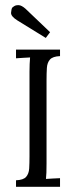

<svg xmlns="http://www.w3.org/2000/svg" viewBox="-20 -716 292 736"><path d="M210.1 -500.9Q182.3 -499.8 171.6 -487.9Q161 -476 159.7 -455.6Q158.4 -435.3 158.4 -408.5V-89.5Q158.4 -69.3 157.9 -54.5Q157.3 -39.6 156.2 -30.1Q169.8 -30.8 183.2 -31.7Q196.6 -32.6 210.1 -33V0H41.4V-24.9Q69.7 -26 80.1 -38Q90.6 -49.9 91.9 -70.2Q93.1 -90.6 93.1 -117V-441.5Q93.1 -456.9 93.7 -470.7Q94.2 -484.4 95.3 -495.8Q81.8 -495.4 68.4 -494.3Q55 -493.2 41.4 -492.5V-525.9H210.1ZM155.5 -570.6 46.6 -637.7Q21.3 -653.5 22.4 -667.4Q23.5 -681.3 26.8 -686.5Q28.2 -688.3 34.7 -692.5Q41.1 -696.7 51.9 -696.2Q62.7 -695.6 77.4 -682.8L172 -592.6Z"/></svg>

Font: Parastoo
Style: Regular
Weight: 400
Foundry: Saber Rastikerdar (saber.rastikerdar@gmail.com)
Version: Version 3.000